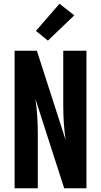

<svg xmlns="http://www.w3.org/2000/svg" viewBox="-20 -1006 540 1026"><path d="M58 0V-735H177L331 -257Q324 -303 321 -349Q318 -395 318 -441V-735H442V0H323L169 -478Q176 -432 179 -386Q182 -340 182 -294V0ZM236 -789 172 -841 298 -986 377 -924Z"/></svg>

Font: Iosevka Term Curly Extrabold
Style: Regular
Weight: 800
Designer: Belleve Invis
Foundry: Belleve Invis
Version: Version 32.3.0